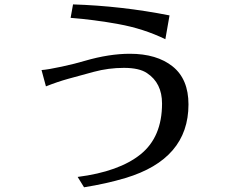

<svg xmlns="http://www.w3.org/2000/svg" viewBox="-20 -791 1040 851"><path d="M164.1 -480.5Q192.4 -482.4 253.4 -495.6Q314.5 -508.8 356.4 -521.5Q463.9 -552.7 555.7 -552.7Q674.8 -552.7 745.1 -496.6Q815.4 -440.4 815.4 -328.1Q815.4 -85.9 536.1 -2Q451.2 23.4 352.5 39.1L324.2 -6.8Q507.8 -30.3 603 -106.9Q698.2 -183.6 698.2 -332Q698.2 -422.9 631.8 -466.8Q597.7 -490.2 529.3 -490.2Q460.9 -490.2 396 -472.7Q331.1 -455.1 283.2 -441.9Q235.4 -428.7 183.6 -408.2ZM293 -711.9 303.7 -771.5Q519.5 -764.6 731.4 -722.7L712.9 -617.2Q616.2 -664.1 505.4 -684.1Q394.5 -704.1 293 -711.9Z"/></svg>

Font: GenEi LateMin v2
Style: Medium
Weight: 500
Designer: o_tamon (Modified)
Foundry: o_tamon / Adobe Systems Incorporated / FONT 910 / Philipp H. Poll
Version: Version 2.1;Original Version 1.004